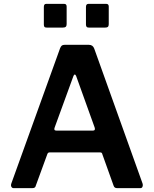

<svg xmlns="http://www.w3.org/2000/svg" viewBox="-20 -974 796 994"><path d="M325 -940V-849Q325 -839 320 -835Q315 -831 303 -831H224Q213 -831 210 -835Q207 -839 207 -847V-938Q207 -954 219 -954H312Q325 -954 325 -940ZM543 -940V-849Q543 -839 538.5 -835Q534 -831 522 -831H442Q432 -831 428.5 -835Q425 -839 425 -847V-938Q425 -954 438 -954H530Q543 -954 543 -940ZM50 0Q43 0 39 -7Q35 -14 39 -25L291 -724Q295 -734 300 -738Q305 -742 315 -742H440Q461 -742 468 -722L718 -24Q721 -16 718 -8Q715 0 707 0H586Q572 0 568 -13L510 -175Q509 -180 506.5 -182.5Q504 -185 498 -185H237Q228 -185 225 -176L165 -12Q164 -6 159.5 -3Q155 0 147 0H50ZM462 -298Q475 -298 470 -314L374 -581Q371 -588 367 -588Q363 -588 360 -580L263 -314Q257 -298 271 -298Z"/></svg>

Font: Libre Franklin SemiBold
Style: Regular
Weight: 600
Designer: Pablo Impallari, Rodrigo Fuenzalida, Nhung Nguyen
Foundry: Impallari Type
Version: Version 3.000